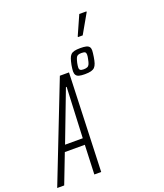

<svg xmlns="http://www.w3.org/2000/svg" viewBox="-219 -1144 1082 1263"><g transform="rotate(-20 321.5 -513.0)"><path d="M-40 0 229 -688H293L268 0H220L228 -205H88L9 0ZM106 -250H230L246 -604H241ZM388 -641Q363 -641 348 -645Q333 -649 326.5 -659Q320 -669 320 -685Q320 -693 321.5 -703.5Q323 -714 325 -728Q330 -753 335.5 -769.5Q341 -786 350 -795.5Q359 -805 375 -809Q391 -813 417 -813Q442 -813 457 -809.5Q472 -806 479 -797Q486 -788 486 -773Q486 -766 484.5 -753.5Q483 -741 481 -728Q477 -702 471.5 -685.5Q466 -669 457 -659.5Q448 -650 431.5 -645.5Q415 -641 388 -641ZM391 -674Q408 -674 417.5 -678.5Q427 -683 432 -694.5Q437 -706 441 -728Q443 -736 444 -743.5Q445 -751 445 -757Q445 -770 438.5 -775Q432 -780 413 -780Q396 -780 387.5 -775.5Q379 -771 374.5 -760Q370 -749 365 -728Q363 -718 362 -710Q361 -702 361 -696Q361 -684 368 -679Q375 -674 391 -674ZM428 -886V-891L488 -1026H538V-1021L461 -886Z"/></g></svg>

Font: Saira UltraCondensed Light
Style: Italic
Weight: 300
Width: 1
Italic angle: -12°
Designer: Hector Gatti with collaboration of the Omnibus-Type team
Foundry: Omnibus-Type
Version: Version 1.101